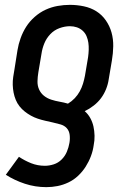

<svg xmlns="http://www.w3.org/2000/svg" viewBox="-20 -548 540 791"><path d="M171 223Q125 223 82.5 209Q40 195 4 172L58 98Q82 114 108.5 124.5Q135 135 165 135Q183 135 201.5 129Q220 123 234 109Q248 95 255.5 77Q263 59 266 41Q269 24 267 7.5Q265 -9 255 -20Q245 -31 229 -35.5Q213 -40 197.5 -43.5Q182 -47 166.5 -50.5Q151 -54 136 -59Q121 -64 107.5 -71.5Q94 -79 82 -88.5Q70 -98 60.5 -110Q51 -122 45 -136.5Q39 -151 36 -166.5Q33 -182 32.5 -198.5Q32 -215 34.5 -231.5Q37 -248 40 -265L52 -341Q56 -366 65 -391Q74 -416 88 -438Q102 -460 123 -478.5Q144 -497 168 -508Q192 -519 217.5 -523.5Q243 -528 268 -528Q297 -528 325.5 -522Q354 -516 377 -501.5Q400 -487 416 -464Q432 -441 439.5 -414Q447 -387 446.5 -357.5Q446 -328 441 -299L428 -222Q425 -201 417 -181Q409 -161 396.5 -144Q384 -127 366 -113Q348 -99 329 -90Q343 -78 352 -61.5Q361 -45 365 -27Q369 -9 369.5 11Q370 31 366 50Q363 73 354.5 95.5Q346 118 333 138.5Q320 159 302 176Q284 193 262 203.5Q240 214 217 218.5Q194 223 171 223ZM260 -121Q275 -130 287.5 -143Q300 -156 308.5 -171.5Q317 -187 322 -203.5Q327 -220 330 -236L343 -313Q345 -328 345.5 -343Q346 -358 344 -372Q342 -386 336.5 -399Q331 -412 320.5 -421.5Q310 -431 296.5 -435.5Q283 -440 268 -440Q247 -440 225 -432Q203 -424 187 -407Q171 -390 162.5 -369Q154 -348 151 -327L138 -250Q135 -232 134.5 -213.5Q134 -195 141 -179.5Q148 -164 161 -153.5Q174 -143 191 -137.5Q208 -132 225.5 -129Q243 -126 260 -121Z"/></svg>

Font: Iosevka Semibold
Style: Italic
Weight: 600
Italic angle: -9°
Monospace: yes
Designer: Belleve Invis
Foundry: Belleve Invis
Version: Version 32.5.0; ttfautohint (v1.8.4)